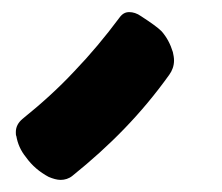

<svg xmlns="http://www.w3.org/2000/svg" viewBox="-20 -1136 363 314"><path d="M22.5 -878.9C32.2 -865.2 44.9 -854.5 59.6 -846.7C66.4 -843.8 73.2 -841.8 79.1 -841.8C85.9 -841.8 92.8 -843.8 98.6 -848.6C128.9 -873 157.2 -898.4 183.6 -925.8C210 -953.1 234.4 -982.4 256.8 -1013.7C261.7 -1020.5 264.6 -1028.3 264.6 -1037.1C264.6 -1042 263.7 -1045.9 262.7 -1050.8C258.8 -1063.5 252.9 -1075.2 244.1 -1085C238.3 -1090.8 227.5 -1098.6 210.9 -1109.4C204.1 -1114.3 197.3 -1116.2 191.4 -1116.2C184.6 -1116.2 179.7 -1113.3 174.8 -1106.4C152.3 -1076.2 127.9 -1046.9 101.6 -1019.5C75.2 -991.2 46.9 -965.8 16.6 -941.4C9.8 -935.5 5.9 -928.7 5.9 -919.9C5.9 -917 5.9 -915 6.8 -913.1C8.8 -901.4 13.7 -889.6 22.5 -878.9Z"/></svg>

Font: ChillSide Comic
Style: Regular
Weight: 400
Designer: Koroletov, Abay Emes
Version: Version 1.000